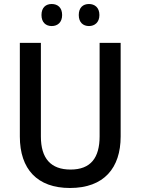

<svg xmlns="http://www.w3.org/2000/svg" viewBox="-20 -928 702 958"><path d="M187 -853C187 -816 209 -798 238 -798C267 -798 290 -816 290 -853C290 -891 267 -908 238 -908C209 -908 187 -891 187 -853ZM373 -853C373 -816 395 -798 424 -798C452 -798 476 -816 476 -853C476 -891 452 -908 424 -908C395 -908 373 -891 373 -853ZM582 -247V-714H477V-248C477 -141 433 -82 332 -82C234 -82 184 -137 184 -247V-714H79V-247C79 -84 166 10 329 10C499 10 582 -90 582 -247Z"/></svg>

Font: Noto Sans Khmer SemiCondensed Medium
Style: Regular
Weight: 500
Width: 4
Designer: Danh Hong and the Monotype Design Team
Foundry: Monotype Imaging Inc.
Version: Version 2.004